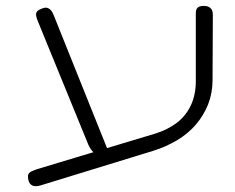

<svg xmlns="http://www.w3.org/2000/svg" viewBox="-20 -600 800 654"><path d="M120 31Q108 35 98.5 34Q89 33 83.5 27Q78 21 76 10Q74 0 76.5 -6Q79 -12 87 -16Q95 -20 107 -24L509 -145Q551 -158 582 -181.5Q613 -205 630 -241Q647 -277 647 -324V-557Q647 -565 650 -570Q653 -575 659 -577.5Q665 -580 674 -580Q684 -580 691 -576.5Q698 -573 701.5 -566.5Q705 -560 705 -550L704 -328Q704 -283 689 -245Q674 -207 647.5 -176Q621 -145 583.5 -122.5Q546 -100 501 -86ZM321 -64Q311 -69 299.5 -80Q288 -91 281 -107L108 -530Q104 -540 103 -547.5Q102 -555 106 -560.5Q110 -566 121 -570Q132 -575 139.5 -573.5Q147 -572 153 -565.5Q159 -559 163 -548L352 -77Z"/></svg>

Font: Fredoka Expanded Light
Style: Regular
Weight: 300
Width: 7
Designer: Ben Nathan
Foundry: Milena B. Brandão, Ben Nathan
Version: Version 2.001